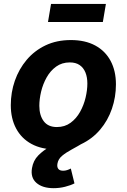

<svg xmlns="http://www.w3.org/2000/svg" viewBox="-20 -759 654 989"><path d="M267.8 10.7Q194 10.7 142.2 -17.6Q90.3 -45.8 63 -97.2Q35.6 -148.5 35.6 -217.2Q35.6 -283 56.5 -343.2Q77.5 -403.4 117.4 -450.7Q157.3 -498 214.6 -525.4Q272 -552.7 345.1 -552.7Q418.6 -552.7 470.6 -524.6Q522.5 -496.5 549.9 -445.1Q577.2 -393.8 577.2 -324.6Q577.2 -258.7 556.4 -198.5Q535.7 -138.2 495.7 -91.1Q455.7 -43.9 398.3 -16.6Q341 10.7 267.8 10.7ZM272.9 -104.6Q313.8 -104.6 343.5 -126.5Q373.3 -148.3 392.4 -182.7Q411.6 -217.1 420.8 -256Q430 -294.9 430 -328.7Q430 -361.5 420 -385.9Q410 -410.3 390.1 -423.9Q370.2 -437.5 339.7 -437.5Q298.9 -437.5 269.1 -415.9Q239.3 -394.3 220.2 -360.1Q201 -325.8 191.8 -287.1Q182.6 -248.3 182.6 -214Q182.6 -165.1 205.1 -134.9Q227.6 -104.6 272.9 -104.6ZM256.3 210.3Q198.8 210.3 167.6 183Q136.4 155.7 144.8 106.9Q151.2 68.2 176.9 41.9Q202.7 15.6 239.7 -5.2Q276.8 -26 318 -47.5Q359.2 -69.1 397.6 -97.5Q436 -125.8 464 -167.5Q492.1 -209.1 502.3 -270.6H573.4Q561.9 -201.6 537 -154.8Q512 -108 479.6 -77.1Q447.2 -46.2 413.3 -25.6Q379.4 -5.1 349.6 10.9Q319.8 26.9 299.7 43.7Q279.6 60.4 275.7 84.7Q273 101.7 280.5 111.1Q287.9 120.4 305.1 120.4Q315.6 120.4 325.4 117.3Q335.3 114.2 344.8 109.1L363.6 185.6Q344.1 195.7 315.3 203Q286.6 210.3 256.3 210.3ZM525.5 -738.8 509.8 -645.8H227.2L242.9 -738.8Z"/></svg>

Font: Inter Variable
Style: Italic
Weight: 400
Italic angle: -9.39999°
Designer: Rasmus Andersson
Foundry: rsms
Version: Version 4.001;git-9221beed3